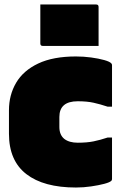

<svg xmlns="http://www.w3.org/2000/svg" viewBox="-20 -820 540 857"><path d="M319 -568Q353 -568 386.5 -563.5Q420 -559 445 -552Q470 -545 477 -537Q480 -534 480 -529V-344H460Q427 -355 397.5 -361.5Q368 -368 327 -368Q245 -368 245 -298V-253Q245 -218 267 -200Q289 -183 327 -183Q368 -183 397.5 -189Q427 -195 460 -206H480V-21Q480 -16 477 -13Q470 -6 445.5 0.5Q421 7 387 12Q353 17 319 17Q175 17 97.5 -43Q20 -103 20 -223V-328Q20 -396 52 -450.5Q84 -505 150.5 -536.5Q217 -568 319 -568ZM160 -800H409Q420 -800 420 -789V-615H171Q160 -615 160 -626Z"/></svg>

Font: Recursive Sn Lnr St XBk
Style: Regular
Weight: 1000
Version: Version 1.079;hotconv 1.0.112;makeotfexe 2.5.65598; ttfautoh